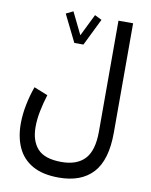

<svg xmlns="http://www.w3.org/2000/svg" viewBox="-98 -752 837 1065"><g transform="rotate(10 320.0 -219.0)"><path d="M263.2 -508.3 188 -660.6 228 -680.2 288.6 -556.2 349.6 -680.2 389.2 -660.6 314.5 -508.3ZM565.4 -56.6Q565.4 97.7 499.5 169.9Q433.6 242.2 307.1 242.2Q216.3 242.2 159.2 209.7Q102.1 177.2 75.2 119.1Q48.3 61 48.3 -15.6Q48.3 -67.4 59.1 -121.8Q69.8 -176.3 88.4 -228L166 -196.8Q151.9 -151.9 142.1 -104.5Q132.3 -57.1 132.3 -12.7Q132.3 66.4 172.6 110.4Q212.9 154.3 307.1 154.3Q394.5 154.3 438.7 106.4Q482.9 58.6 482.9 -47.9V-672.4H565.4Z"/></g></svg>

Font: Vazirmatn RD UI
Style: Regular
Weight: 400
Designer: Saber Rastikerdar
Foundry: Saber Rastikerdar
Version: Version 33.003